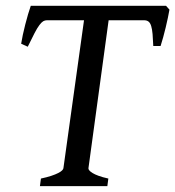

<svg xmlns="http://www.w3.org/2000/svg" viewBox="-20 -635 598 655"><path d="M346.2 0H116.2L119.6 -25.9Q140.6 -30.3 155 -35.2Q169.4 -40 178.5 -44.7Q187.5 -49.3 191.7 -53.5Q195.8 -57.6 196.3 -61L266.6 -565.9H140.1Q133.3 -565.9 127.4 -562.5Q121.6 -559.1 114.3 -549.3Q106.9 -539.6 97.7 -521.7Q88.4 -503.9 74.7 -475.6L52.2 -485.8Q54.2 -499 57.9 -516.4Q61.5 -533.7 66.2 -551.5Q70.8 -569.3 75.7 -586.2Q80.6 -603 85 -615.2H546.4L558.1 -602.1Q556.2 -590.3 552.7 -574.2Q549.3 -558.1 545.2 -541Q541 -523.9 536.6 -507.6Q532.2 -491.2 527.8 -478H502.9Q502 -502 500.5 -518.8Q499 -535.6 495.8 -546.1Q492.7 -556.6 486.8 -561.3Q481 -565.9 471.2 -565.9H350.6L281.7 -61Q281.2 -58.1 284.4 -54Q287.6 -49.8 295.4 -44.9Q303.2 -40 316.4 -35.2Q329.6 -30.3 349.6 -25.9Z"/></svg>

Font: Gentium Book Basic
Style: Italic
Weight: 400
Italic angle: -8°
Designer: J. Victor Gaultney and Annie Olsen
Foundry: SIL International
Version: Version 1.102; 2013; Maintenance release